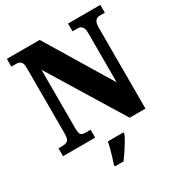

<svg xmlns="http://www.w3.org/2000/svg" viewBox="-213 -857 1139 1220"><g transform="rotate(-30 356.0 -246.5)"><path d="M19 0V-58H48Q72 -58 86 -68Q100 -78 100 -120V-598Q100 -637 86.5 -647Q73 -657 56 -657H19V-714H260L549 -236V-598Q549 -632 536.5 -644.5Q524 -657 507 -657H468V-714H705V-657H668Q648 -657 636 -643Q624 -629 624 -594V0H508L175 -544V-120Q175 -78 184.5 -68Q194 -58 217 -58H255V0ZM272 208Q278 189 286.5 162.5Q295 136 302 109Q309 82 313 61H428V71Q420 92 404 118.5Q388 145 370 172Q352 199 336 221H272Z"/></g></svg>

Font: Noto Serif Condensed Black
Style: Regular
Weight: 900
Width: 3
Designer: Monotype Design Team
Foundry: Monotype Imaging Inc.
Version: Version 2.015; ttfautohint (v1.8.4.7-5d5b)